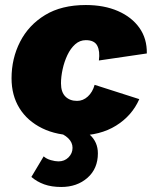

<svg xmlns="http://www.w3.org/2000/svg" viewBox="-20 -530 611 765"><path d="M289 10Q207 10 148 -19Q89 -48 57.5 -99Q26 -150 26 -218Q26 -297 60 -363.5Q94 -430 159.5 -470Q225 -510 322 -510Q395 -510 450 -486Q505 -462 535.5 -419Q566 -376 565 -317L374 -289Q379 -326 367.5 -348Q356 -370 322 -370Q298 -370 279.5 -353.5Q261 -337 248.5 -310.5Q236 -284 229.5 -254Q223 -224 223 -198Q223 -163 240.5 -145.5Q258 -128 287 -128Q311 -128 330 -145.5Q349 -163 357 -192L535 -135Q506 -69 442.5 -29.5Q379 10 289 10ZM200 -8 246 -31Q305 -23 337.5 6.5Q370 36 370 81Q370 142 328.5 178.5Q287 215 224 215Q185 215 156 204.5Q127 194 105 175L154 93Q165 103 182.5 108Q200 113 213 113Q237 113 253 97Q269 81 269 59Q269 16 200 -8Z"/></svg>

Font: Work Sans ExtraBold
Style: Italic
Weight: 800
Italic angle: -13°
Designer: Wei Huang
Foundry: Wei Huang
Version: Version 2.012; ttfautohint (v1.8.3)